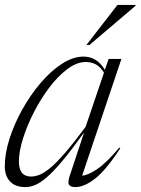

<svg xmlns="http://www.w3.org/2000/svg" viewBox="-20 -752 573 782"><path d="M264.5 -37.5 322.5 -212.5Q271.5 -141.5 234.8 -97.5Q198 -53.5 171 -30.2Q144 -7 123.2 1.5Q102.5 10 83.5 10Q42.5 10 21 -12.8Q-0.5 -35.5 -0.5 -74.5Q-0.5 -126.5 18.8 -187Q38 -247.5 71 -306.5Q104 -365.5 145.5 -414.2Q187 -463 232.2 -492.2Q277.5 -521.5 320 -521.5Q375 -521.5 407 -467.5L422.5 -512H474.5L314.5 -36.5Q339.5 -38.5 377.2 -64.2Q415 -90 466 -151L470 -148.5Q412.5 -60 368 -25Q323.5 10 287 10Q267 10 261 0.2Q255 -9.5 264.5 -37.5ZM57 -94.5Q57 -33 106 -33Q122.5 -33 140.8 -40Q159 -47 184 -67.5Q209 -88 244 -128.2Q279 -168.5 328.5 -235L403.5 -456Q388 -481 369.5 -490.2Q351 -499.5 329.5 -499.5Q293 -499.5 254.8 -471Q216.5 -442.5 181.2 -396Q146 -349.5 118 -294.8Q90 -240 73.5 -187.2Q57 -134.5 57 -94.5ZM332 -569 458.5 -732H532.5L532 -728.5L344.5 -569Z"/></svg>

Font: Newsreader 72pt Light
Style: Italic
Weight: 300
Italic angle: -17°
Designer: Hugues Gentile
Foundry: Production Type
Version: Version 1.003; ttfautohint (v1.8.3)